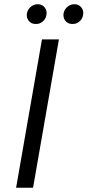

<svg xmlns="http://www.w3.org/2000/svg" viewBox="-20 -886 413 906"><path d="M178 -700H258L136 0H56ZM107 -823Q111 -843 126.5 -855Q142 -867 161 -866Q180 -865 191.5 -850Q203 -835 199 -815Q196 -796 180.5 -783.5Q165 -771 145 -773Q126 -774 115 -788.5Q104 -803 107 -823ZM280 -823Q284 -843 299.5 -855Q315 -867 334 -866Q353 -865 364.5 -850Q376 -835 372 -815Q369 -796 353.5 -783.5Q338 -771 318 -773Q299 -774 288 -788.5Q277 -803 280 -823Z"/></svg>

Font: Fixel Italic Variable Display Thin
Style: Italic
Weight: 100
Italic angle: -10°
Designer: AlfaBravo + MacPaw
Foundry: Kyrylo Tkachov, Marchela Mozhyna, Serhii Makarenko, Maria Weinstein, Zakhar Kryvoshyya
Version: Version 1.210;Glyphs 3.2 (3217)